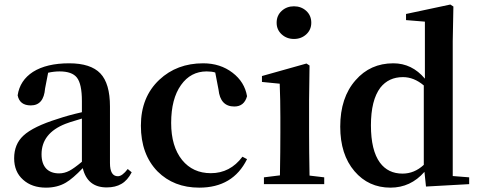

<svg xmlns="http://www.w3.org/2000/svg" viewBox="-20 -820 2133 855"><path d="M184.6 15.6Q122.1 15.6 83 -19.5Q43 -54.7 43 -115.2Q43 -177.7 84 -215.8Q127.9 -256.8 238.3 -291Q284.2 -306.6 344.7 -320.3V-370.1Q344.7 -446.3 322.3 -474.6Q300.8 -502 245.1 -502Q220.7 -502 194.3 -496.1L180.7 -425.8Q174.8 -350.6 117.2 -350.6Q67.4 -350.6 58.6 -395.5Q68.4 -461.9 127 -500Q187.5 -538.1 288.1 -538.1Q383.8 -538.1 426.8 -493.2Q469.7 -448.2 469.7 -345.7V-93.8Q469.7 -35.2 504.9 -35.2Q524.4 -35.2 548.8 -67.4L566.4 -52.7Q547.9 -16.6 520.5 -1Q494.1 14.6 455.1 14.6Q369.1 14.6 348.6 -71.3Q303.7 -24.4 273.4 -6.8Q235.4 15.6 184.6 15.6ZM243.2 -47.9Q266.6 -47.9 289.1 -59.6Q309.6 -70.3 344.7 -99.6V-292Q339.8 -291 332 -288.1Q285.2 -274.4 271.5 -268.6Q165 -226.6 165 -132.8Q165 -90.8 186.5 -68.4Q207 -47.9 243.2 -47.9Z M867.2 15.6Q753.9 15.6 681.6 -56.6Q607.4 -132.8 607.4 -260.3Q607.4 -387.7 689.5 -464.8Q767.6 -538.1 884.8 -538.1Q960.9 -538.1 1015.6 -496.1Q1069.3 -455.1 1080.1 -391.6Q1067.4 -345.7 1023.4 -345.7Q960.9 -345.7 953.1 -420.9L938.5 -497.1Q922.9 -502 900.4 -502Q829.1 -502 786.1 -441.4Q742.2 -379.9 742.2 -272.5Q742.2 -168 791 -107.4Q838.9 -48.8 918.9 -48.8Q1004.9 -48.8 1059.6 -122.1L1080.1 -111.3Q1017.6 15.6 867.2 15.6Z M1155.3 0V-30.3L1226.6 -39.1Q1228.5 -150.4 1228.5 -229.5V-298.8Q1228.5 -374 1225.6 -447.3L1146.5 -455.1V-481.4L1344.7 -537.1L1358.4 -528.3L1356.4 -376V-229.5Q1356.4 -149.4 1358.4 -38.1L1423.8 -30.3V0ZM1211.9 -718.8Q1211.9 -751 1234.4 -771.5Q1256.8 -792 1289.1 -792Q1321.3 -792 1343.8 -771.5Q1366.2 -751 1366.2 -718.8Q1366.2 -687.5 1343.8 -667Q1321.3 -646.5 1289.1 -646.5Q1256.8 -646.5 1234.4 -667Q1211.9 -687.5 1211.9 -718.8Z M1718.8 15.6Q1621.1 15.6 1558.6 -57.6Q1495.1 -131.8 1495.1 -255.9Q1495.1 -385.7 1563.5 -462.9Q1628.9 -538.1 1731.4 -538.1Q1814.5 -538.1 1872.1 -469.7V-723.6L1788.1 -730.5V-757.8L1985.4 -799.8L1999 -791L1996.1 -636.7V-36.1L2069.3 -30.3V0L1877 10.7L1870.1 -54.7Q1808.6 15.6 1718.8 15.6ZM1772.5 -46.9Q1825.2 -46.9 1867.2 -85.9V-439.5Q1823.2 -476.6 1774.4 -476.6Q1710.9 -476.6 1673.8 -429.7Q1631.8 -374 1631.8 -261.7Q1631.8 -150.4 1671.9 -95.7Q1708 -46.9 1772.5 -46.9Z"/></svg>

Font: Bpmf GenRyu Min B
Style: B
Weight: 700
Foundry: But Ko
Version: Version 1.320